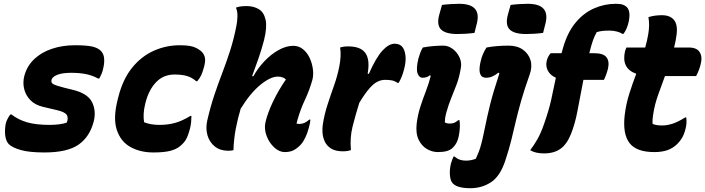

<svg xmlns="http://www.w3.org/2000/svg" viewBox="-20 -790 3710 1010"><path d="M242 -133Q267 -133 290.5 -136Q314 -139 331 -145Q341 -169 331.5 -185Q322 -201 278 -211L206 -228Q164 -238 139.5 -263.5Q115 -289 107 -322.5Q99 -356 108 -391Q122 -443 160 -479Q198 -515 253.5 -533.5Q309 -552 374 -552Q433 -552 463.5 -545.5Q494 -539 510 -523Q525 -508 527.5 -485Q530 -462 524 -435Q520 -415 514 -401Q508 -387 502 -377H496Q465 -394 430.5 -400.5Q396 -407 355 -407Q308 -407 281.5 -396.5Q255 -386 251 -370Q247 -354 262 -346.5Q277 -339 320 -328L361 -318Q441 -299 464 -253Q487 -207 473 -151Q452 -70 393 -29Q334 12 214 12Q135 12 90.5 -0.5Q46 -13 27 -31Q14 -44 9 -68Q4 -92 8 -126Q10 -145 18 -161Q26 -177 34 -188H40Q78 -159 124.5 -146Q171 -133 242 -133Z M926 -552Q985 -552 1011.5 -538Q1038 -524 1047 -511Q1056 -499 1058.5 -483Q1061 -467 1053 -437Q1046 -411 1039 -395.5Q1032 -380 1018 -363H1012Q989 -383 962.5 -390.5Q936 -398 898 -398Q840 -398 801.5 -358Q763 -318 746 -252L743 -240Q731 -189 738 -147Q772 -133 819 -133Q863 -133 901 -143.5Q939 -154 981 -180H987Q987 -166 985.5 -149Q984 -132 980 -116Q970 -77 959 -57.5Q948 -38 927 -21Q908 -5 875.5 3.5Q843 12 787 12Q718 12 666.5 -16.5Q615 -45 594.5 -106.5Q574 -168 599 -266L603 -282Q627 -375 675.5 -434.5Q724 -494 789 -523Q854 -552 926 -552Z M1523 -549Q1552 -549 1574 -531Q1596 -513 1609 -485Q1622 -457 1626 -426Q1630 -395 1623 -369Q1607 -313 1584 -264.5Q1561 -216 1545 -160Q1544 -156 1542.5 -150.5Q1541 -145 1540 -140Q1544 -139 1547.5 -138.5Q1551 -138 1555 -138Q1583 -138 1607 -161H1613Q1612 -144 1605 -119Q1589 -59 1562 -29Q1544 -10 1525 0Q1506 10 1478 10Q1449 10 1422.5 -14.5Q1396 -39 1382.5 -75Q1369 -111 1376 -145Q1387 -194 1415.5 -254Q1444 -314 1484 -372Q1469 -387 1441 -387Q1403 -387 1350 -344Q1297 -301 1246 -218Q1231 -168 1220.5 -114Q1210 -60 1208 0Q1196 3 1181 3Q1138 3 1110 -19.5Q1082 -42 1071.5 -78Q1061 -114 1070 -155Q1087 -229 1107.5 -290Q1128 -351 1149.5 -407Q1171 -463 1190 -522Q1209 -581 1223 -651Q1228 -675 1229 -702.5Q1230 -730 1221 -750Q1235 -755 1248.5 -756.5Q1262 -758 1278 -758Q1314 -758 1341 -742Q1368 -726 1377 -687Q1386 -648 1369 -579Q1356 -529 1339.5 -482Q1323 -435 1306 -389H1313Q1336 -431 1370.5 -467.5Q1405 -504 1445 -526.5Q1485 -549 1523 -549Z M1826 0Q1820 2 1808.5 4Q1797 6 1785 6Q1744 6 1721 -9Q1698 -24 1688 -46.5Q1678 -69 1676.5 -92.5Q1675 -116 1678 -134Q1686 -187 1702.5 -238Q1719 -289 1737 -339.5Q1755 -390 1765 -441Q1770 -466 1771.5 -492.5Q1773 -519 1769 -540Q1787 -546 1811 -546Q1878 -546 1902.5 -510.5Q1927 -475 1914 -403L1920 -401Q1958 -487 1991.5 -523.5Q2025 -560 2056 -560Q2080 -560 2094 -546Q2108 -532 2112.5 -500.5Q2117 -469 2106 -427Q2100 -403 2092.5 -385Q2085 -367 2077 -354H2071Q2057 -364 2042 -367Q2027 -370 2006 -370Q1985 -370 1965 -360Q1945 -350 1922 -323.5Q1899 -297 1870 -249Q1849 -182 1834.5 -123.5Q1820 -65 1826 0Z M2204 -540Q2229 -545 2258 -547.5Q2287 -550 2312 -550Q2338 -550 2361 -533Q2384 -516 2397 -488.5Q2410 -461 2404 -431Q2396 -383 2382 -346Q2368 -309 2354 -275Q2340 -241 2329 -202Q2323 -180 2321.5 -168Q2320 -156 2320 -146Q2331 -140 2346 -140Q2360 -140 2369.5 -144Q2379 -148 2391 -158H2397Q2403 -122 2393 -73Q2386 -37 2363 -14Q2350 -1 2330.5 4.5Q2311 10 2283 10Q2254 10 2226 -6Q2198 -22 2182 -55.5Q2166 -89 2172 -141Q2178 -188 2191.5 -229.5Q2205 -271 2220.5 -311Q2236 -351 2246 -391L2241 -394Q2227 -381 2202 -381Q2185 -381 2176.5 -404.5Q2168 -428 2181 -482Q2185 -496 2190 -510Q2195 -524 2204 -540ZM2305 -764Q2327 -767 2351.5 -768.5Q2376 -770 2395 -770Q2513 -770 2489 -669L2476 -617Q2454 -614 2430.5 -612.5Q2407 -611 2387 -611Q2323 -611 2299.5 -635.5Q2276 -660 2291 -714Z M2655 -550Q2701 -550 2731 -528.5Q2761 -507 2771 -472.5Q2781 -438 2766 -397Q2738 -318 2721.5 -260Q2705 -202 2693.5 -153Q2682 -104 2670 -54.5Q2658 -5 2638 55Q2611 137 2563 168.5Q2515 200 2454 200Q2376 200 2356 167Q2348 153 2346.5 126.5Q2345 100 2352 71Q2355 60 2358.5 51Q2362 42 2366 33H2370Q2386 46 2400 50.5Q2414 55 2431 55Q2444 55 2457.5 52.5Q2471 50 2483 45Q2492 26 2498.5 9Q2505 -8 2511.5 -32Q2518 -56 2526 -95Q2535 -139 2542.5 -173.5Q2550 -208 2558.5 -241.5Q2567 -275 2578.5 -313.5Q2590 -352 2607 -404L2602 -408Q2586 -395 2570.5 -388Q2555 -381 2537 -381Q2490 -381 2507 -461Q2513 -489 2521 -506.5Q2529 -524 2539 -540Q2565 -545 2594.5 -547.5Q2624 -550 2655 -550ZM2666 -764Q2688 -767 2712.5 -768.5Q2737 -770 2756 -770Q2874 -770 2850 -669L2837 -617Q2815 -614 2791.5 -612.5Q2768 -611 2748 -611Q2684 -611 2660.5 -635.5Q2637 -660 2652 -714Z M2984 -86Q2962 -31 2928 -7Q2894 17 2842 17Q2796 17 2769 0Q2789 -26 2807 -57.5Q2825 -89 2842 -138Q2867 -209 2879.5 -265Q2892 -321 2904 -381Q2873 -395 2861 -420Q2849 -445 2857 -474Q2864 -497 2877 -510H2934Q2938 -524 2942 -539Q2965 -619 3007 -670Q3049 -721 3104 -745.5Q3159 -770 3219 -770Q3243 -770 3256 -765.5Q3269 -761 3277 -753Q3299 -731 3287 -675Q3279 -638 3260 -612H3254Q3244 -619 3225.5 -624Q3207 -629 3187 -629Q3165 -629 3150.5 -627.5Q3136 -626 3119 -621Q3107 -600 3098.5 -575.5Q3090 -551 3080 -510H3107Q3154 -510 3170.5 -488.5Q3187 -467 3178 -428Q3174 -412 3168.5 -397Q3163 -382 3157 -370H3049Q3030 -274 3018 -208Q3006 -142 2984 -86Z M3590 -172Q3592 -158 3591 -141Q3590 -124 3584 -104Q3578 -82 3568.5 -65.5Q3559 -49 3543 -33Q3521 -11 3492 -0.5Q3463 10 3422 10Q3328 10 3291.5 -37.5Q3255 -85 3266 -183Q3273 -242 3290 -296Q3307 -350 3327 -402Q3247 -430 3268 -521Q3271 -531 3275 -540H3374Q3379 -557 3383 -574.5Q3387 -592 3390 -610Q3394 -633 3394.5 -655.5Q3395 -678 3391 -700Q3411 -706 3428 -708Q3445 -710 3462 -710Q3505 -710 3525.5 -685Q3546 -660 3539 -607Q3535 -575 3526 -540H3604Q3646 -540 3661 -515Q3676 -490 3666 -453Q3662 -436 3656 -420.5Q3650 -405 3642 -390H3478Q3459 -339 3441.5 -289.5Q3424 -240 3417 -194Q3411 -160 3413 -138Q3423 -134 3435 -132Q3447 -130 3464 -130Q3487 -130 3515.5 -138.5Q3544 -147 3584 -172Z"/></svg>

Font: Recursive Sn Csl St XBd
Style: Italic
Weight: 800
Italic angle: -15°
Version: Version 1.079;hotconv 1.0.112;makeotfexe 2.5.65598; ttfautoh